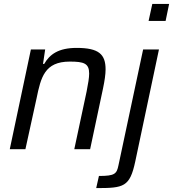

<svg xmlns="http://www.w3.org/2000/svg" viewBox="-20 -763 885 982"><path d="M759 -743 740 -656H827L845 -743ZM138 -510 30 0H110L167 -260C189 -367 208 -448 337 -448C409 -448 436 -439 436 -387C436 -366 431 -335 423 -295L360 0H441L507 -311C515 -349 520 -383 520 -408C520 -485 486 -518 372 -518C279 -518 234 -485 206 -436H200L211 -510ZM486 137 472 199C613 199 644 194 672 62L793 -510H712L586 82C577 126 568 137 486 137Z"/></svg>

Font: Saira UNSAM
Style: Italic
Weight: 400
Italic angle: -12°
Designer: Hector Gatti with collaboration of the Omnibus-Type team
Foundry: Omnibus-Type
Version: Version 0.072;PS 000.072;hotconv 1.0.88;makeotf.lib2.5.64775